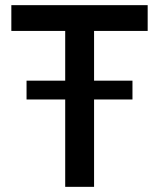

<svg xmlns="http://www.w3.org/2000/svg" viewBox="-20 -725 617 745"><path d="M233 0V-667H345V0ZM24 -605V-705H553V-605ZM83 -339V-412H494V-339Z"/></svg>

Font: TikTok Sans 24pt Medium
Style: Regular
Weight: 500
Version: Version 4.000